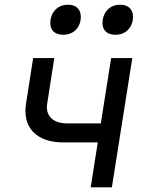

<svg xmlns="http://www.w3.org/2000/svg" viewBox="-20 -797 640 817"><path d="M471 -649C510 -649 539 -673 545 -712C551 -752 530 -777 491 -777C452 -777 423 -752 417 -712C411 -673 432 -649 471 -649ZM249 -649C288 -649 317 -673 323 -712C329 -752 308 -777 269 -777C230 -777 201 -752 195 -712C189 -673 210 -649 249 -649ZM366 0H456L543 -550H453L409 -272H265C205 -272 172 -305 181 -357L211 -550H121L91 -357C74 -255 135 -191 249 -191H396Z"/></svg>

Font: JetBrains Mono
Style: Italic
Weight: 400
Italic angle: -9°
Monospace: yes
Designer: Philipp Nurullin, Konstantin Bulenkov
Foundry: JetBrains
Version: Version 2.305